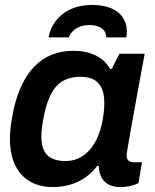

<svg xmlns="http://www.w3.org/2000/svg" viewBox="-20 -743 627 775"><path d="M351 -723C240 -723 187 -654 176 -592H258C264 -613 290 -642 342 -642C379 -642 409 -625 409 -592H490C491 -600 492 -607 492 -615C492 -670 456 -723 351 -723ZM192 12C266 12 328 -15 372 -73H379C379 -55 383 -40 389 -28C403 -1 430 12 465 12C500 12 526 3 539 -4L553 -88H520C503 -88 491 -96 491 -115C491 -129 515 -258 540 -396L564 -526H462L431 -465H424C397 -514 343 -538 276 -538C152 -538 61 -456 29 -270C23 -237 20 -208 20 -182C20 -55 89 12 192 12ZM246 -93C176 -93 147 -125 147 -192C147 -210 149 -232 156 -269C178 -381 217 -433 306 -433C372 -433 401 -396 401 -327C401 -310 400 -290 394 -257C375 -152 318 -93 246 -93Z"/></svg>

Font: Archivo SemiBold
Style: Italic
Weight: 600
Italic angle: -10°
Designer: Hector Gatti
Foundry: Omnibus-Type
Version: Version 2.001